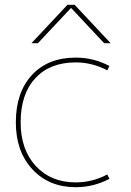

<svg xmlns="http://www.w3.org/2000/svg" viewBox="-20 -770 547 800"><path d="M441 -590H414L277 -736H275L138 -590H111L261 -750H291ZM427 -43 436 -25Q370 10 296 10Q184 10 115 -64.5Q46 -139 46 -260Q46 -385 113 -457.5Q180 -530 296 -530Q370 -530 436 -495L427 -477Q364 -510 296 -510Q188 -510 127 -444Q66 -378 66 -260Q66 -147 129 -78.5Q192 -10 296 -10Q364 -10 427 -43Z"/></svg>

Font: Mplus 1p Thin
Style: Regular
Weight: 250
Version: Version 1.061